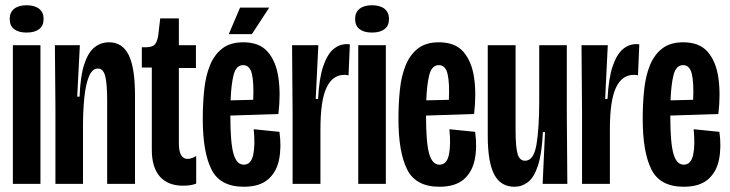

<svg xmlns="http://www.w3.org/2000/svg" viewBox="-20 -700 2780 731"><path d="M29 0V-528H134V0ZM81 -576Q51 -576 34 -589Q17 -602 17 -628Q17 -653 34 -666.5Q51 -680 81 -680Q112 -680 129 -666.5Q146 -653 146 -628Q146 -602 129 -589Q112 -576 81 -576Z M191 0V-292L189 -528H284L274 -332H283Q286 -411 301 -456Q316 -501 340 -520Q364 -539 395 -539Q446 -539 470 -490.5Q494 -442 494 -337V0H388V-317Q388 -382 380.5 -410.5Q373 -439 353 -439Q331 -439 318.5 -408.5Q306 -378 301 -328Q296 -278 296 -221V0Z M677 7Q619 7 588.5 -28Q558 -63 558 -129V-443H520V-520H534Q561 -520 570.5 -532Q580 -544 583 -570L590 -630H661V-528H726V-441H661V-156Q661 -124 669.5 -109.5Q678 -95 694 -95Q700 -95 708.5 -97.5Q717 -100 727 -106V-1Q714 4 701.5 5.5Q689 7 677 7Z M908 11Q818 11 785 -55Q752 -121 752 -247Q752 -305 757.5 -358Q763 -411 779.5 -451.5Q796 -492 826.5 -515.5Q857 -539 906 -539Q968 -539 999.5 -502.5Q1031 -466 1040 -404.5Q1049 -343 1040 -266L857 -260Q857 -156 869 -114.5Q881 -73 908 -73Q936 -73 944 -110.5Q952 -148 946 -208L1044 -198Q1052 -140 1042.5 -92.5Q1033 -45 1000.5 -17Q968 11 908 11ZM906 -452Q879 -452 869.5 -415Q860 -378 858 -318L944 -320Q947 -385 939 -418.5Q931 -452 906 -452ZM939 -570H851L894 -671H1005Z M1094 0V-269L1092 -528H1192L1182 -323H1191Q1195 -402 1210.5 -447.5Q1226 -493 1249 -512.5Q1272 -532 1300 -532Q1308 -532 1312 -531L1307 -413Q1301 -415 1291 -415Q1246 -415 1223 -366Q1200 -317 1200 -208V0Z M1344 0V-528H1449V0ZM1396 -576Q1366 -576 1349 -589Q1332 -602 1332 -628Q1332 -653 1349 -666.5Q1366 -680 1396 -680Q1427 -680 1444 -666.5Q1461 -653 1461 -628Q1461 -602 1444 -589Q1427 -576 1396 -576Z M1653 11Q1563 11 1530 -55Q1497 -121 1497 -247Q1497 -305 1502.5 -358Q1508 -411 1524.5 -451.5Q1541 -492 1571.5 -515.5Q1602 -539 1651 -539Q1713 -539 1744.5 -502.5Q1776 -466 1785 -404.5Q1794 -343 1785 -266L1602 -260Q1602 -156 1614 -114.5Q1626 -73 1653 -73Q1681 -73 1689 -110.5Q1697 -148 1691 -208L1789 -198Q1797 -140 1787.5 -92.5Q1778 -45 1745.5 -17Q1713 11 1653 11ZM1651 -452Q1624 -452 1614.5 -415Q1605 -378 1603 -318L1689 -320Q1692 -385 1684 -418.5Q1676 -452 1651 -452Z M1939 11Q1886 11 1861.5 -36Q1837 -83 1837 -183V-528H1943V-202Q1943 -141 1950.5 -114.5Q1958 -88 1979 -88Q2012 -88 2022.5 -149.5Q2033 -211 2033 -317V-528H2138V-272L2140 0H2046L2055 -197H2047Q2043 -114 2028 -69Q2013 -24 1990 -6.5Q1967 11 1939 11Z M2196 0V-269L2194 -528H2294L2284 -323H2293Q2297 -402 2312.5 -447.5Q2328 -493 2351 -512.5Q2374 -532 2402 -532Q2410 -532 2414 -531L2409 -413Q2403 -415 2393 -415Q2348 -415 2325 -366Q2302 -317 2302 -208V0Z M2583 11Q2493 11 2460 -55Q2427 -121 2427 -247Q2427 -305 2432.5 -358Q2438 -411 2454.5 -451.5Q2471 -492 2501.5 -515.5Q2532 -539 2581 -539Q2643 -539 2674.5 -502.5Q2706 -466 2715 -404.5Q2724 -343 2715 -266L2532 -260Q2532 -156 2544 -114.5Q2556 -73 2583 -73Q2611 -73 2619 -110.5Q2627 -148 2621 -208L2719 -198Q2727 -140 2717.5 -92.5Q2708 -45 2675.5 -17Q2643 11 2583 11ZM2581 -452Q2554 -452 2544.5 -415Q2535 -378 2533 -318L2619 -320Q2622 -385 2614 -418.5Q2606 -452 2581 -452Z"/></svg>

Font: Bricolage Grotesque 96pt Condensed Medium
Style: Regular
Weight: 500
Width: 3
Designer: Mathieu Triay
Foundry: Atelier Triay
Version: Version 1.001; ttfautohint (v1.8.4.7-5d5b);gftools[0.9.33.de